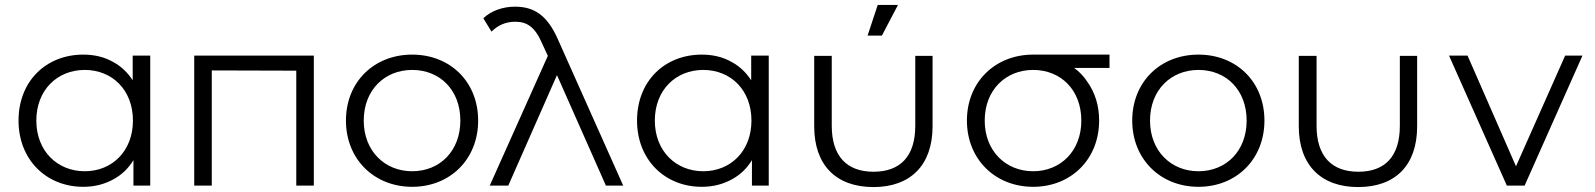

<svg xmlns="http://www.w3.org/2000/svg" viewBox="-20 -751 6453 777"><path d="M317 5C364 5 405 -6 442 -27C474 -45 500 -70 520 -103V0H588V-526H517V-426C497 -457 471 -482 440 -499C404 -520 363 -530 317 -530C167 -530 55 -423 55 -263C55 -105 167 5 317 5ZM323 -58C212 -58 127 -140 127 -263C127 -387 212 -468 323 -468C434 -468 518 -387 518 -263C518 -140 434 -58 323 -58Z M1250 0V-526H766V0H837V-466L1179 -465V0Z M1648 5C1802 5 1915 -107 1915 -263C1915 -420 1802 -530 1648 -530C1494 -530 1380 -420 1380 -263C1380 -107 1494 5 1648 5ZM1648 -58C1537 -58 1452 -140 1452 -263C1452 -387 1537 -468 1648 -468C1760 -468 1843 -387 1843 -263C1843 -140 1760 -58 1648 -58Z M2064 -724C2016 -724 1968 -708 1936 -677L1969 -623C1996 -650 2028 -663 2065 -663C2113 -663 2145 -642 2174 -575L2197 -525L1962 0H2037L2234 -447L2432 0H2502L2239 -589C2195 -691 2140 -724 2064 -724Z M2820 5C2867 5 2908 -6 2945 -27C2977 -45 3003 -70 3023 -103V0H3091V-526H3020V-426C3000 -457 2974 -482 2943 -499C2907 -520 2866 -530 2820 -530C2670 -530 2558 -423 2558 -263C2558 -105 2670 5 2820 5ZM2826 -58C2715 -58 2630 -140 2630 -263C2630 -387 2715 -468 2826 -468C2937 -468 3021 -387 3021 -263C3021 -140 2937 -58 2826 -58Z M3549 -607 3614 -731H3532L3491 -607ZM3515 6C3664 6 3754 -82 3754 -240V-525H3684V-242C3684 -118 3623 -56 3515 -56C3407 -56 3346 -119 3346 -242V-525H3275V-240C3275 -82 3364 6 3515 6Z M4161 5C4315 5 4428 -107 4428 -263C4428 -323 4412 -375 4381 -419C4366 -442 4348 -461 4327 -476H4470V-530H4263H4262H4255H4254H4253H4252H4225H4224H4218H4217H4216H4215H4186H4184H4177H4176H4174H4172H4161C4008 -530 3893 -420 3893 -263C3893 -107 4007 5 4161 5ZM4161 -58C4050 -58 3965 -140 3965 -263C3965 -387 4050 -468 4161 -468C4273 -468 4356 -387 4356 -263C4356 -140 4272 -58 4161 -58Z M4830 5C4984 5 5097 -107 5097 -263C5097 -420 4984 -530 4830 -530C4676 -530 4562 -420 4562 -263C4562 -107 4676 5 4830 5ZM4830 -58C4719 -58 4634 -140 4634 -263C4634 -387 4719 -468 4830 -468C4942 -468 5025 -387 5025 -263C5025 -140 4942 -58 4830 -58Z M5476 6C5627 6 5715 -82 5715 -240V-525H5645V-242C5645 -118 5585 -56 5477 -56C5369 -56 5308 -119 5308 -242V-525H5236V-240C5236 -82 5327 6 5476 6Z M6150 0 6384 -526H6314L6115 -78L5919 -526H5844L6078 0Z"/></svg>

Font: Montserrat Z
Style: Regular
Weight: 400
Designer: Julieta Ulanovsky
Foundry: Julieta Ulanovsky
Version: Version 8.000